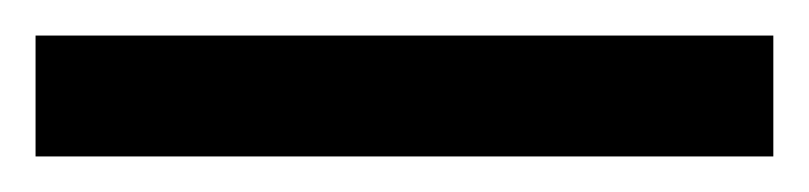

<svg xmlns="http://www.w3.org/2000/svg" viewBox="-22 70 455 108"><path d="M-2 90H413V158H-2Z"/></svg>

Font: Noto Sans Bengali ExtraBold
Style: Regular
Weight: 800
Designer: Jelle Bosma - Monotype Design Team
Foundry: Monotype Imaging Inc.
Version: Version 2.003; ttfautohint (v1.8.4.7-5d5b)